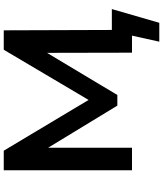

<svg xmlns="http://www.w3.org/2000/svg" viewBox="59 -800 889 1048"><g transform="rotate(-90 504.0 -275.5)"><path d="M979 -110 904 149H801L834 0H741L740 -464L510 -80H452L222 -458V0H99V-700H206L483 -237L757 -700H863L865 -110Z"/></g></svg>

Font: Montserrat Alternates SemiBold
Style: Regular
Weight: 600
Designer: Julieta Ulanovsky
Foundry: Julieta Ulanovsky
Version: Version 7.200